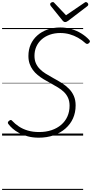

<svg xmlns="http://www.w3.org/2000/svg" viewBox="-20 -1298 881 1838"><path d="M351 20Q294 20 247 7.5Q200 -5 163.5 -24.5Q127 -44 101 -67Q75 -90 60 -111Q54 -118 55.5 -126Q57 -134 66 -141Q77 -150 84 -149.5Q91 -149 98 -140Q124 -112 160.5 -87.5Q197 -63 245.5 -48.5Q294 -34 354 -34Q420 -34 473.5 -52Q527 -70 566 -103.5Q605 -137 625.5 -183.5Q646 -230 646 -286Q646 -328 632 -360Q618 -392 593 -416.5Q568 -441 534 -461.5Q500 -482 460 -504Q428 -521 397.5 -539.5Q367 -558 340.5 -580Q314 -602 294.5 -628.5Q275 -655 263.5 -688Q252 -721 252 -762Q252 -823 274 -872.5Q296 -922 337 -958.5Q378 -995 434 -1015Q490 -1035 558 -1035Q612 -1035 663 -1020Q714 -1005 758 -978Q802 -951 833 -917Q842 -908 841 -900.5Q840 -893 831 -885Q822 -877 814 -877.5Q806 -878 799 -884Q765 -915 727 -936.5Q689 -958 646.5 -970Q604 -982 557 -982Q503 -982 457.5 -966Q412 -950 379 -921Q346 -892 328 -852Q310 -812 310 -764Q310 -723 323.5 -692.5Q337 -662 361 -637.5Q385 -613 418 -592.5Q451 -572 491 -550Q534 -527 572.5 -502.5Q611 -478 640.5 -448Q670 -418 687 -379Q704 -340 704 -289Q704 -221 679 -165Q654 -109 606.5 -67.5Q559 -26 494.5 -3Q430 20 351 20ZM802 -1278Q811 -1278 818 -1270.5Q825 -1263 825 -1256Q825 -1250 823 -1246.5Q821 -1243 816 -1239L634 -1100Q624 -1093 617.5 -1090Q611 -1087 603 -1087Q596 -1087 590.5 -1090.5Q585 -1094 579 -1101L466 -1241Q463 -1246 461.5 -1250Q460 -1254 460 -1258Q460 -1267 469 -1272.5Q478 -1278 485 -1278Q492 -1278 495.5 -1275Q499 -1272 503 -1267L612 -1152L781 -1267Q789 -1272 793 -1275Q797 -1278 802 -1278ZM0 510H776V520H0ZM0 -20H776V0H0ZM0 -505H776V-500H0ZM0 -1030H776V-1020H0Z"/></svg>

Font: Playwrite CO Guides
Style: Regular
Weight: 400
Designer: Veronika Burian, José Scaglione
Foundry: TypeTogether
Version: Version 1.003